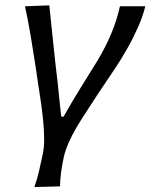

<svg xmlns="http://www.w3.org/2000/svg" viewBox="-20 -520 576 734"><path d="M111.5 195Q122 165 129 135Q136 105 144 67Q149 43 148.8 9.5Q148.5 -24 144.8 -60.8Q141 -97.5 136.2 -131Q131.5 -164.5 127.5 -188L114.5 -275.5Q106 -330.5 96.8 -385.8Q87.5 -441 75.5 -496L168.5 -499.5Q175.5 -433.5 183.5 -355.5Q191.5 -277.5 200 -207.5L214 -74H223Q256.5 -133.5 288.8 -185.2Q321 -237 352.5 -288Q384 -340.5 405.5 -392Q427 -443.5 438.5 -496H535.5Q525.5 -455.5 506.2 -412.8Q487 -370 464.5 -330.8Q442 -291.5 421.5 -261Q346.5 -150.5 291.5 -64Q236.5 22.5 224 80Q217.5 110 213.8 136.8Q210 163.5 209.5 192.5Z"/></svg>

Font: Commissioner Flair
Style: Italic
Weight: 400
Italic angle: -12°
Designer: Kostas Bartsokas
Foundry: Kostas Bartsokas
Version: Version 1.000; ttfautohint (v1.8.3)